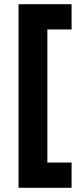

<svg xmlns="http://www.w3.org/2000/svg" viewBox="-20 -769 395 912"><path d="M68 -749V123H320V3H205V-629H320V-749Z"/></svg>

Font: Online Auction - Bold
Style: Bold
Weight: 500
Designer: Mohamed Mostafa, the designer of Online Auction
Foundry: Kief Type Foundry
Version: ""